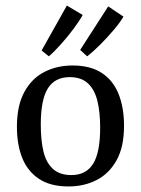

<svg xmlns="http://www.w3.org/2000/svg" viewBox="-20 -662 508 692"><path d="M341 -202Q341 -258 331 -298.5Q321 -339 297 -361.5Q273 -384 231 -384Q178 -384 152.5 -343.5Q127 -303 127 -213Q127 -157 136.5 -116.5Q146 -76 170.5 -53.5Q195 -31 237 -31Q290 -31 315.5 -71.5Q341 -112 341 -202ZM41 -205Q41 -282 68 -331Q95 -380 140.5 -403Q186 -426 241 -426Q306 -426 347 -399Q388 -372 407.5 -323Q427 -274 427 -209Q427 -132 400 -84Q373 -36 328 -13Q283 10 227 10Q162 10 121 -17Q80 -44 60.5 -92Q41 -140 41 -205ZM130 -480 221 -642 278 -608Q266 -586 245 -558Q224 -530 200 -503Q176 -476 156 -459ZM269 -482 370 -639 425 -602Q412 -580 389 -553Q366 -526 340.5 -500.5Q315 -475 294 -459Z"/></svg>

Font: Rasa
Style: Regular
Weight: 400
Designer: Anna Giedrys (Yrsa+Rasa design), David Brezina (Yrsa art-direction, Rasa art-direction, design)
Foundry: Rosetta Type Foundry
Version: Version 2.004